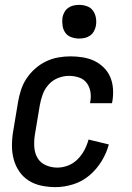

<svg xmlns="http://www.w3.org/2000/svg" viewBox="-20 -759 540 787"><path d="M207 8Q178 8 149.5 2Q121 -4 98 -18.5Q75 -33 59.5 -55.5Q44 -78 36.5 -105Q29 -132 29 -161.5Q29 -191 34 -221L54 -341Q58 -365 66 -390Q74 -415 89 -437.5Q104 -460 124.5 -478Q145 -496 169 -507.5Q193 -519 218.5 -523.5Q244 -528 269 -528Q294 -528 319 -524Q344 -520 365.5 -510Q387 -500 404.5 -483Q422 -466 431.5 -444Q441 -422 443 -397Q445 -372 441 -346L439 -336H349L350 -342Q354 -363 350.5 -383.5Q347 -404 335 -419.5Q323 -435 303.5 -441.5Q284 -448 262 -448Q240 -448 217.5 -439Q195 -430 179 -412Q163 -394 155 -372Q147 -350 143 -327L123 -207Q119 -182 120.5 -157Q122 -132 133.5 -112Q145 -92 167.5 -82Q190 -72 215 -72Q237 -72 259 -80.5Q281 -89 298 -106Q315 -123 326 -144Q337 -165 343 -187L426 -167Q417 -132 396.5 -98.5Q376 -65 346.5 -40Q317 -15 280 -3.5Q243 8 207 8ZM304 -601Q288 -601 272.5 -606.5Q257 -612 248 -624.5Q239 -637 236.5 -653.5Q234 -670 236 -687Q238 -698 244 -709Q250 -720 260 -727Q270 -734 281.5 -736.5Q293 -739 305 -739Q321 -739 336.5 -733.5Q352 -728 361 -715.5Q370 -703 373 -686.5Q376 -670 373 -653Q371 -642 365 -631Q359 -620 349 -613Q339 -606 327.5 -603.5Q316 -601 304 -601Z"/></svg>

Font: Iosevka Medium
Style: Italic
Weight: 500
Italic angle: -9°
Monospace: yes
Designer: Belleve Invis
Foundry: Belleve Invis
Version: Version 32.5.0; ttfautohint (v1.8.4)